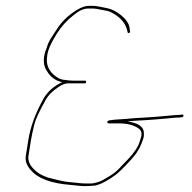

<svg xmlns="http://www.w3.org/2000/svg" viewBox="-20 -641 653 652"><path d="M417.8 -529C420.6 -529.7 421.8 -531.3 421.6 -534L420.2 -544C419.2 -559.8 408.4 -575.8 387.8 -592C381.8 -596.7 375 -601 367.3 -605C359.6 -609 351.4 -611.8 342.7 -613.5C333.9 -615.2 325.5 -616.8 317.5 -618.5C309.4 -620.2 302.7 -621 297.4 -621H280.4C269.4 -621 256.7 -616.7 242.3 -608C215 -591.6 192.9 -571.1 176.1 -546.5C172.2 -540.8 168.4 -535.2 164.9 -529.5C161.3 -523.8 157.8 -518.3 154.3 -513C147.5 -502.7 142.4 -491.9 139.1 -480.5C137.6 -475.5 135.9 -470.7 133.8 -466C125.8 -439.5 127.4 -417.8 138.5 -401C146.9 -386.3 158 -375.5 171.9 -368.5C176.5 -366.2 180.4 -364.7 183.7 -364C186.9 -363.3 189.4 -362.7 191.3 -362C162.4 -348.6 141 -329.6 127.3 -305C100.3 -256.7 83.3 -210.3 76.3 -166L67.7 -112C65 -94.5 70.7 -78.2 85 -63C108.7 -34.8 153.7 -18.2 220.1 -13C228.6 -12.3 236.8 -11.5 244.7 -10.5C252.5 -9.5 260.3 -9 267.9 -9C275.6 -9 286 -9.5 299.2 -10.5C312.4 -11.6 331 -19.7 355 -35C361.3 -39 367.3 -43.2 373 -47.5C378.7 -51.8 384.5 -57 390.5 -63C396.4 -69 402 -74.5 407.1 -79.5C412.2 -84.5 417 -89.7 421.5 -95C426.1 -100.3 430.4 -105.3 434.4 -110C448.7 -126.3 459.7 -147.3 467.4 -173C468.8 -177.7 469.1 -184 468.4 -192C467.2 -208.1 454.2 -219.2 429.2 -225.5C419.9 -227.8 414.3 -229 412.3 -229L439.6 -231C451 -231.7 462.6 -232.3 474.4 -233C486.2 -233.7 498 -234.5 509.8 -235.5C521.6 -236.5 531.3 -237.3 538.7 -238C546.1 -238.7 554.9 -239.5 565.1 -240.5C575.3 -241.5 583.3 -242 589.3 -242L598.5 -243C601.3 -243.7 602.7 -245.5 602.9 -248.5C603 -251.5 601.7 -252.7 598.9 -252L589.8 -251C583.8 -251 568.8 -249.8 544.9 -247.5C520.9 -245.1 497.6 -243.3 474.8 -242C463.1 -241.3 451.5 -240.7 440 -240L404.5 -237C377.5 -235.5 360.1 -234 352.3 -232.5C347.2 -231.5 344.5 -229.5 344.4 -226.5C344.2 -223.5 346.2 -222 350.2 -222H384.2C412.6 -222 435 -216.1 451.5 -204.2C460.5 -197.7 462.8 -187.4 458.5 -173.5C457.1 -169.2 455.8 -164.7 454.3 -160C449 -142.1 435.8 -122.3 414.9 -100.5L400.5 -85.5C395.8 -80.5 390.5 -75 384.9 -69C375.6 -59.1 364.4 -50.2 351.2 -42.5L329.3 -29.6C320.9 -24.7 308.7 -20.8 292.9 -18H269.9C262.5 -18 254.9 -18.5 247.1 -19.5C239.2 -20.5 231 -21.3 222.5 -22C204.3 -23.4 186.5 -26.6 169 -31.5C160.7 -33.8 152 -36 143 -38C127.9 -43.3 116.3 -49 108.2 -55C84.1 -73 73.6 -92 76.7 -112L85.3 -166C87.1 -177.7 91 -195.5 96.9 -219.6C100.9 -236 113.5 -263.1 134.7 -301C144.2 -318.1 159.3 -333.2 180 -346.5C191.9 -354.2 202.2 -358 210.7 -358H267.7C270.4 -358 271.9 -359.5 272.4 -362.5C272.9 -365.5 271.8 -367 269.1 -367H231.1C221.8 -367 209.5 -368.1 194.2 -370.3C183.5 -371.9 172.6 -377.8 161.5 -388C143.4 -404.5 136.3 -424.9 140.1 -449C141 -467.3 151.7 -492.8 172.2 -525.5C188.5 -551.4 207.6 -572.6 229.3 -589C247.1 -604.3 263.6 -612 278.9 -612H295.9C301.3 -612 307.6 -611.2 315 -609.5C322.4 -607.8 330.4 -606.3 338.8 -605C347.3 -603.7 354.9 -601 361.6 -597C391.3 -580.9 408.5 -559.2 413.3 -532C413.5 -529.3 415 -528.3 417.8 -529Z"/></svg>

Font: Proton
Style: LitIt
Weight: 500
Version: Version 1.017